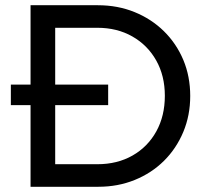

<svg xmlns="http://www.w3.org/2000/svg" viewBox="-20 -714 794 734"><path d="M21.5 -390.5H393.5V-312.2H21.5ZM158.8 0V-86.2H352Q428.5 -86.2 486.8 -119.5Q545 -152.8 577.6 -211.8Q610.2 -270.8 610.2 -348Q610.2 -424.2 577.2 -482.9Q544.2 -541.5 486 -574.6Q427.8 -607.8 352 -607.8H159.8V-694H354.2Q430 -694 494.2 -667.9Q558.5 -641.8 606.4 -594.9Q654.2 -548 680.8 -484.9Q707.2 -421.8 707.2 -347Q707.2 -273.2 680.8 -209.8Q654.2 -146.2 606.9 -99.2Q559.5 -52.2 495.2 -26.1Q431 0 356.2 0ZM96.8 0V-694H191V0Z"/></svg>

Font: Marine Company Thin
Style: Regular
Weight: 100
Designer: Rodrigo Fuenzalida
Foundry: fragTYPE
Version: Version 1.000